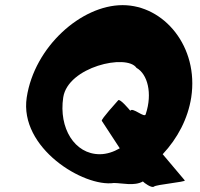

<svg xmlns="http://www.w3.org/2000/svg" viewBox="-20 -732 778 747"><path d="M84 -353C54 -156 306 -3 423 -20C455 -20 502 -7 536 -26C540 -21 570 1 579 -6C587 -14 703 -24 699 -30L613 -132C671 -194 711 -270 724 -353C754 -550 618 -712 457 -712C296 -712 114 -550 84 -353ZM226 -353C244 -472 473 -524 511 -468C554 -444 574 -369 547 -288C544 -270 495 -317 487 -301C483 -306 447 -349 440 -342C433 -334 373 -268 376 -262L446 -155C422 -141 395 -132 368 -132C270 -132 208 -234 226 -353Z"/></svg>

Font: Ampere
Style: CndIta
Weight: 400
Version: Version 1